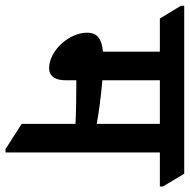

<svg xmlns="http://www.w3.org/2000/svg" viewBox="-68 -648 671 678"><g transform="rotate(90 267.0 -308.5)"><path d="M168 -147C198 -147 211 -170 211 -206V-243C215 -243 220 -243 223 -243C272 -243 331 -242 365 -240V-50L454 7H466V-538H586V-549L541 -624H-52V-612L-7 -538H110V-337C68 -333 43 -320 43 -281C43 -217 107 -147 168 -147ZM211 -335V-538H365V-315C328 -322 270 -330 211 -335Z"/></g></svg>

Font: Noto Serif Devanagari SemiCondensed SemiBold
Style: Regular
Weight: 600
Width: 4
Designer: Universal Thirst, Indian Type Foundry and the Monotype Design Team
Foundry: Monotype Imaging Inc.
Version: Version 2.004